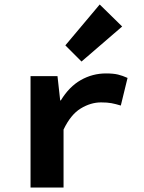

<svg xmlns="http://www.w3.org/2000/svg" viewBox="-20 -835 640 855"><path d="M116 0V-496H236L248 -388H251Q288 -449 340 -478.5Q392 -508 452 -508Q485 -508 505.5 -503Q526 -498 548 -488L518 -365Q495 -372 476.5 -375.5Q458 -379 430 -379Q384 -379 339.5 -352Q295 -325 263 -258V0ZM343 -561 271 -633 424 -815 524 -717Z"/></svg>

Font: Source Code Pro
Style: Bold
Weight: 700
Monospace: yes
Designer: Paul D. Hunt, Teo Tuominen
Foundry: Adobe Systems Incorporated
Version: Version 2.030;PS 1.000;hotconv 16.6.51;makeotf.lib2.5.65220